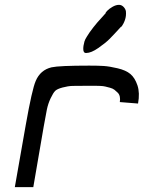

<svg xmlns="http://www.w3.org/2000/svg" viewBox="-20 -770 658 790"><path d="M335 -552H333Q325 -552 323 -563Q322 -572 323.5 -581.5Q325 -591 327.5 -599.5Q330 -608 337.5 -619.5Q345 -631 349.5 -638Q354 -645 364.5 -658Q375 -671 380 -677Q385 -683 398 -697Q411 -711 415 -716Q413 -717 421 -725.5Q429 -734 443 -742Q457 -750 469 -750H470Q480 -750 488 -742Q496 -734 498 -724Q499 -714 498 -705Q497 -696 494 -687.5Q491 -679 487.5 -672.5Q484 -666 481.5 -662.5Q479 -659 478 -660Q447 -626 430.5 -609.5Q414 -593 384.5 -572.5Q355 -552 335 -552ZM41 0 86 -256Q112 -403 127 -437Q146 -482 192 -493Q224 -500 347 -500Q384 -500 407 -498.5Q430 -497 464 -489Q498 -481 516.5 -465.5Q535 -450 545.5 -419Q556 -388 548 -344L473 -350Q475 -362 473 -372Q471 -382 464.5 -388.5Q458 -395 451 -400.5Q444 -406 432.5 -409Q421 -412 413 -414Q405 -416 392 -416.5Q379 -417 373 -417Q367 -417 355 -417Q343 -417 342 -417H340Q297 -417 278.5 -416.5Q260 -416 237.5 -410Q215 -404 207 -396Q199 -388 188.5 -366Q178 -344 173 -320Q168 -296 160 -250L117 0Z"/></svg>

Font: Hermit LightItalic
Style: Regular
Weight: 300
Italic angle: -10°
Designer: Pablo Caro
Version: Version 2.000;PS 002.000;hotconv 1.0.88;makeotf.lib2.5.64775